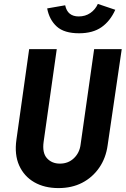

<svg xmlns="http://www.w3.org/2000/svg" viewBox="-20 -951 645 981"><path d="M279 10Q207 10 155 -20Q103 -50 78 -105.5Q53 -161 64 -238L129 -700H270L203 -227Q195 -170 220 -142.5Q245 -115 286 -115Q329 -115 358 -143Q387 -171 392 -214L461 -700H602L530 -209Q521 -143 486.5 -93.5Q452 -44 399.5 -17Q347 10 279 10ZM384 -781Q308 -781 270 -815.5Q232 -850 221 -908L313 -924Q319 -895 336.5 -881Q354 -867 382 -867Q416 -867 441.5 -884.5Q467 -902 480 -931L569 -901Q543 -843 498.5 -812Q454 -781 384 -781Z"/></svg>

Font: Finlandica SemiBold
Style: Italic
Weight: 600
Italic angle: -8°
Designer: Niklas Ekholm, Juho Hiilivirta, Jaakko Suomalainen
Foundry: Helsinki Type Studio
Version: Version 1.063